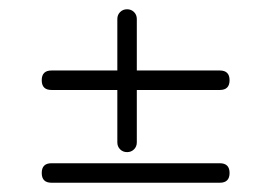

<svg xmlns="http://www.w3.org/2000/svg" viewBox="-20 -540 585 414"><path d="M233 -499Q233 -508 239 -514Q245 -520 254 -520Q263 -520 269 -514Q275 -508 275 -499V-233Q275 -224 269 -218Q263 -212 254 -212Q245 -212 239 -218Q233 -224 233 -233ZM91 -346Q70 -346 70 -367Q70 -388 91 -388H454Q475 -388 475 -367Q475 -346 454 -346ZM91 -146Q70 -146 70 -167Q70 -188 91 -188H454Q475 -188 475 -167Q475 -146 454 -146Z"/></svg>

Font: Jura Light Light
Style: Regular
Weight: 300
Version: Version 5.106